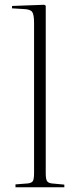

<svg xmlns="http://www.w3.org/2000/svg" viewBox="-20 -786 326 806"><path d="M45 0V-12L97 -16Q113 -18 118 -26Q123 -34 123 -60V-690Q123 -725 115 -736Q107 -747 80 -748L30 -751L31 -761L166 -766L172 -762V-59Q172 -35 177 -26.5Q182 -18 197 -16L250 -11V0Z"/></svg>

Font: Literata 72pt ExtraLight
Style: Regular
Weight: 200
Designer: Latin by Veronika Burian and Jose Scaglione. Greek by Irene Vlachou. Cyrillic by Vera Evstafieva.
Foundry: TypeTogether
Version: Version 3.002